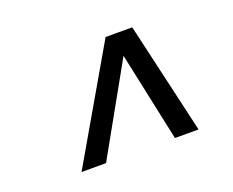

<svg xmlns="http://www.w3.org/2000/svg" viewBox="-71 -799 714 589"><g transform="rotate(-20 286.5 -504.0)"><path d="M106 -322 317 -686H404L488 -322H411L349 -613L186 -322Z"/></g></svg>

Font: Archivo SemiCondensed
Style: Italic
Weight: 400
Width: 4
Italic angle: -10°
Designer: Hector Gatti
Foundry: Omnibus-Type
Version: Version 2.001